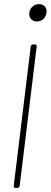

<svg xmlns="http://www.w3.org/2000/svg" viewBox="-20 -917 247 937"><path d="M160 -812C184 -812 204 -830 207 -855C210 -879 195 -897 170 -897C146 -897 126 -879 123 -855C120 -830 136 -812 160 -812ZM55 0H65C71 0 75 -4 76 -10L159 -690C160 -696 157 -700 151 -700H141C135 -700 131 -696 130 -690L47 -10C46 -4 49 0 55 0Z"/></svg>

Font: Barlow Condensed Thin
Style: Italic
Weight: 250
Width: 3
Italic angle: -7°
Designer: Jeremy Tribby
Foundry: Tribby Type
Version: Version 1.422;hotconv 1.0.109;makeotfexe 2.5.65596